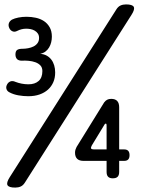

<svg xmlns="http://www.w3.org/2000/svg" viewBox="-20 -800 640 870"><path d="M49 50Q20 50 14 39Q8 28 24 3L507 -757Q515 -770 526 -775Q537 -780 551 -780Q580 -780 586 -769Q592 -758 576 -733L93 27Q85 40 74 45Q63 50 49 50ZM24 -381Q13 -386 9.5 -396Q6 -406 12 -417Q17 -427 27 -431Q37 -435 50 -429Q63 -424 78 -421Q93 -418 109 -418Q138 -418 155 -433Q172 -448 172 -478Q172 -494 163 -503.5Q154 -513 140 -518Q126 -523 109.5 -524.5Q93 -526 78 -525Q73 -525 67.5 -526.5Q62 -528 58.5 -531Q55 -534 52.5 -539.5Q50 -545 50 -553Q50 -568 57.5 -573.5Q65 -579 82 -579Q94 -579 107.5 -581.5Q121 -584 132 -589.5Q143 -595 150 -604.5Q157 -614 157 -628Q157 -640 151.5 -648Q146 -656 137.5 -661Q129 -666 119 -668Q109 -670 99 -670Q88 -670 78 -667.5Q68 -665 58 -660Q47 -654 37 -658Q27 -662 22 -673Q17 -684 20 -694Q23 -704 34 -711Q46 -717 63.5 -720.5Q81 -724 100 -724Q122 -724 142.5 -719.5Q163 -715 179 -704.5Q195 -694 205 -676.5Q215 -659 215 -634Q215 -621 212 -608.5Q209 -596 202.5 -585Q196 -574 186 -566.5Q176 -559 162 -556Q179 -555 191.5 -548Q204 -541 212.5 -530Q221 -519 225.5 -504Q230 -489 230 -472Q230 -447 221.5 -427.5Q213 -408 197.5 -394Q182 -380 159.5 -372Q137 -364 108 -364Q86 -364 63.5 -368Q41 -372 24 -381ZM463 -123V-230Q463 -236 462 -238Q461 -240 459 -240Q458 -240 456 -238.5Q454 -237 452 -233L396 -141Q395 -138 393.5 -135Q392 -132 392 -130Q392 -126 396 -124.5Q400 -123 407 -123ZM463 -21V-71H359Q339 -71 329.5 -80.5Q320 -90 320 -108Q320 -116 322 -122Q324 -128 327 -134L452 -336Q458 -344 465.5 -348Q473 -352 484 -352Q502 -352 511 -342.5Q520 -333 520 -314V-123H542Q555 -123 561 -116.5Q567 -110 567 -97Q567 -84 561 -77.5Q555 -71 542 -71H520V-21Q520 -6 513 1Q506 8 491 8Q477 8 470 1Q463 -6 463 -21Z"/></svg>

Font: Maple Mono NF
Style: Regular
Weight: 400
Monospace: yes
Designer: subframe7536
Version: Version 7.000